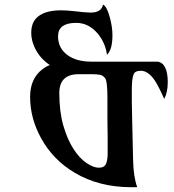

<svg xmlns="http://www.w3.org/2000/svg" viewBox="-20 -801 743 822"><path d="M306.2 -703.1Q228.5 -703.1 228.5 -645.5Q228.5 -595.2 268.6 -565.4Q307.1 -537.1 370.6 -537.1H655.3Q698.2 -529.8 698.2 -448.7Q698.2 -405.8 683.1 -377.4Q655.8 -438.5 640.6 -459.5Q612.8 -498 583.5 -498Q557.6 -498 551.8 -482.4Q544.4 -463.4 544.4 -418V-361.8Q544.4 -332 545.9 -283.7L547.9 -198.2Q548.8 -160.6 549.8 -116.7Q551.3 -43.9 567.4 0Q561 0.5 554.7 0.5H543Q403.3 0.5 299.8 -61.5Q207 -116.2 156.2 -209Q108.9 -294.4 108.9 -386.2Q108.9 -464.8 162.1 -504.9Q177.2 -516.6 193.4 -522.5Q139.6 -558.6 120.6 -617.7Q113.8 -638.7 113.8 -660.6Q113.8 -682.6 120.4 -699.7Q127 -716.8 142.1 -729.5Q174.8 -756.8 241.2 -756.8Q265.6 -756.8 294.9 -753.4Q348.6 -747.1 367.2 -747.1Q414.6 -747.1 420.9 -781.2Q437.5 -773.9 450.2 -726.6Q461.4 -685.5 461.4 -649.9Q461.4 -588.4 438 -566.4Q431.2 -617.7 398.4 -657.2Q359.4 -703.1 306.2 -703.1ZM440.4 -251 439.9 -291V-379.9Q439.9 -451.7 430.9 -464.8Q421.9 -478 408.4 -480.7Q395 -483.4 372.1 -483.4H317.4Q233.9 -483.4 233.9 -403.1Q233.9 -322.8 251.2 -263.2Q268.6 -203.6 294.4 -163.6Q320.3 -123.5 350.1 -103.3Q379.9 -83 403.3 -83Q426.8 -83 433.8 -99.6Q440.9 -116.2 440.9 -143.6V-216.8Z"/></svg>

Font: Amarante
Style: Regular
Weight: 400
Designer: Karolina Lach
Foundry: Sorkin Type Co.
Version: Version 1.001